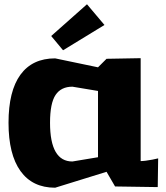

<svg xmlns="http://www.w3.org/2000/svg" viewBox="-20 -876 780 901"><path d="M275.9 -640.1 220.2 -707 388.2 -856 470.2 -758.8ZM640.1 -603V-120.1Q659.7 -120.1 695.8 -127L722.2 -132.8L720.2 2L520 -1L480 -69.8L238.8 4.9Q132.3 4.9 76.2 -73.2Q20 -151.4 20 -299.8Q20 -448.7 75.9 -525.4Q131.8 -602.1 238.8 -602.1L439.9 -560.1L480 -600.1ZM439.9 -449.2 319.8 -469.2Q266.6 -469.2 240.7 -430.4Q214.8 -391.6 214.8 -299.8Q214.8 -118.2 319.8 -118.2L439.9 -138.2Z"/></svg>

Font: Zantroke
Style: Regular
Weight: 500
Foundry: gluk
Version: Version 0.36